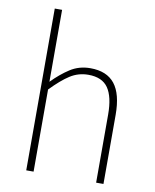

<svg xmlns="http://www.w3.org/2000/svg" viewBox="-88 -861 750 928"><g transform="rotate(10 287.5 -397.0)"><path d="M105 0V-794H141V-560V-441Q183 -484 226.5 -512Q270 -540 325 -540Q406 -540 445 -490.5Q484 -441 484 -339V0H448V-334Q448 -421 418.5 -464Q389 -507 321 -507Q272 -507 231.5 -481Q191 -455 141 -403V0Z"/></g></svg>

Font: Noto Sans HK Thin Thin
Style: Regular
Weight: 250
Version: Version 2.004-H2;hotconv 1.0.118;makeotfexe 2.5.65603